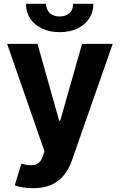

<svg xmlns="http://www.w3.org/2000/svg" viewBox="-20 -775 626 1003"><path d="M152.7 208Q123.9 208 98.8 203.8Q73.7 199.6 57.2 193L91.6 79.9L96.7 81.2Q134.6 92.2 162.2 85.9Q189.8 79.7 202.9 42.8L212.5 15.8L17.2 -545.9H176L288.9 -144.9H294.7L408.8 -545.9H568.8L355.7 63.1Q340.3 107 314.3 139.7Q288.3 172.4 248.8 190.2Q209.3 208 152.7 208ZM291.7 -607Q239.7 -607 199.9 -625.8Q160.2 -644.6 138 -677.8Q115.8 -711 115.8 -755.1H220.9Q220.9 -724.8 239.9 -706.8Q259 -688.9 291.8 -688.9Q324 -688.9 343.1 -706.8Q362.1 -724.8 362.1 -755.1H467.8Q467.8 -711 445.5 -677.8Q423.3 -644.6 383.8 -625.8Q344.2 -607 291.7 -607Z"/></svg>

Font: GitLab Sans
Style: Regular
Weight: 400
Designer: Rasmus Andersson
Foundry: Modifications by GitLab B.V., manufactured by rsms
Version: Version 4.000;git-c8fb6b7